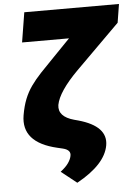

<svg xmlns="http://www.w3.org/2000/svg" viewBox="-61 -773 729 1013"><g transform="rotate(-5 304.0 -267.0)"><path d="M106.5 -727.3H608L592.3 -629.3L360.8 -399.1Q256 -294.4 242.9 -224.4Q234 -162.6 319.6 -139.2L340.9 -133.5Q493.3 -90.6 475.9 9.9Q458.5 109.7 306.8 193.2L224.4 127.8Q253.2 105.5 266.3 86.3Q279.5 67.1 282.7 51.1Q291.5 18.1 247.2 7.1L217.3 0Q31.6 -43.3 55.4 -186.1Q63.6 -234 77.9 -270.2Q92.3 -306.5 114.3 -337.7Q136.4 -369 166.9 -401.5Q197.4 -433.9 237.2 -474.4L329.5 -569.6H81Z"/></g></svg>

Font: Inter UI Black
Style: Italic
Weight: 900
Italic angle: -9.39999°
Designer: Rasmus Andersson
Foundry: rsms
Version: 3.2;8d6f07862